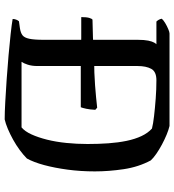

<svg xmlns="http://www.w3.org/2000/svg" viewBox="18 -762 744 820"><g transform="rotate(90 390.0 -352.0)"><path d="M233 -325 141 -327H53Q53 -350 56.5 -361.5Q60 -373 64 -375L141 -377L233 -382Q291 -382 344 -386Q397 -390 440 -395L449 -387Q448 -365 444.5 -348.5Q441 -332 438 -325ZM490 0Q460 0 415 -2.5Q370 -5 318.5 -8.5Q267 -12 216.5 -16.5Q166 -21 125 -25.5Q84 -30 61 -34Q61 -42 64 -49.5Q67 -57 71 -61L100 -65Q120 -68 130.5 -76Q141 -84 145.5 -105Q150 -126 150 -166V-568Q150 -596 153.5 -613Q157 -630 162 -638.5Q167 -647 169 -648H72Q68 -652 64.5 -658Q61 -664 60 -671Q66 -678 78.5 -685.5Q91 -693 104 -698.5Q117 -704 123 -704H518Q535 -700 555.5 -691.5Q576 -683 597.5 -671.5Q619 -660 637 -647.5Q655 -635 665 -624Q693 -572 702.5 -508.5Q712 -445 712 -385Q712 -324 704.5 -268.5Q697 -213 685 -168.5Q673 -124 657 -95Q642 -80 621 -64.5Q600 -49 576.5 -36Q553 -23 530.5 -13.5Q508 -4 490 0ZM244 -72H524Q541 -86 554 -114.5Q567 -143 576.5 -181Q586 -219 590.5 -263.5Q595 -308 595 -354Q595 -401 592 -443Q589 -485 581.5 -521Q574 -557 561 -584.5Q548 -612 529 -629Q510 -634 475.5 -638Q441 -642 401 -645Q361 -648 323 -648Q286 -648 274 -626Q262 -604 262 -568V-140Q262 -116 256 -98Q250 -80 244 -72Z"/></g></svg>

Font: Texturina 12pt Medium
Style: Regular
Weight: 500
Designer: Guillermo Torres Carreño
Foundry: Omnibus-Type
Version: Version 1.002